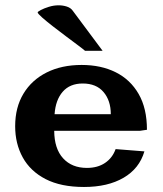

<svg xmlns="http://www.w3.org/2000/svg" viewBox="-20 -708 629 742"><path d="M304.7 14.6Q215.3 14.6 156.2 -15.9Q97.2 -46.4 67.9 -99.6Q38.6 -152.8 38.6 -220.2Q38.6 -293 70.6 -345.9Q102.5 -398.9 160.4 -428Q218.3 -457 295.4 -457Q370.6 -457 427.2 -428.7Q483.9 -400.4 515.9 -344.7Q547.9 -289.1 547.9 -206.5L521.5 -202.6H189.5Q189.9 -133.3 223.9 -96.2Q257.8 -59.1 315.9 -59.1Q357.4 -59.1 386 -78.4Q414.6 -97.7 426.8 -131.8L538.1 -123Q518.6 -56.6 457.5 -21Q396.5 14.6 304.7 14.6ZM190.9 -266.6H408.2Q408.2 -319.3 380.1 -352.3Q352.1 -385.3 299.8 -385.3Q250 -385.3 222.4 -353.5Q194.8 -321.8 190.9 -266.6ZM308.6 -511.7Q302.7 -517.1 282.5 -532.2Q262.2 -547.4 236.1 -566.9Q210 -586.4 184.8 -606Q159.7 -625.5 142.8 -640.4Q126 -655.3 125.5 -660.2Q125.5 -662.6 137.7 -669.2Q149.9 -675.8 168.7 -681.6Q187.5 -687.5 206.5 -687.5Q223.1 -687.5 238.3 -682.6Q253.4 -677.7 261.2 -666.5L376.5 -511.7Z"/></svg>

Font: Kameron
Style: Bold
Weight: 700
Designer: Vernon Adams
Foundry: Vernon Adams
Version: Version 1.100